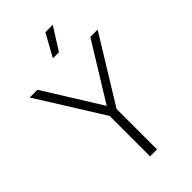

<svg xmlns="http://www.w3.org/2000/svg" viewBox="-294 -1033 1121 1121"><g transform="rotate(-45 266.5 -472.5)"><path d="M240.5 0V-334L-13.5 -740H50.5L270 -387.5L487 -740H547.5L298 -334V0ZM244 -806 321 -945H382L294 -806Z"/></g></svg>

Font: Encode Sans Semi Condensed Light
Style: Regular
Weight: 300
Width: 4
Designer: Multiple Designers
Foundry: Impallari Type
Version: Version 3.000; ttfautohint (v1.8.3) -l 8 -r 50 -G 200 -x 14 